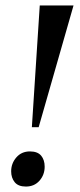

<svg xmlns="http://www.w3.org/2000/svg" viewBox="-20 -680 293 705"><path d="M97 -213 126 -660H250L122 -213ZM75 5Q47 5 34 -11Q21 -27 21 -51Q21 -80 40 -102Q59 -124 90 -124Q118 -124 131 -108.5Q144 -93 144 -68Q144 -38 125 -16.5Q106 5 75 5Z"/></svg>

Font: Spectral SemiBold
Style: Italic
Weight: 600
Italic angle: -10°
Designer: Jean-Baptiste Levee
Foundry: Production Type
Version: Version 2.001